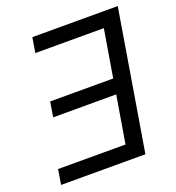

<svg xmlns="http://www.w3.org/2000/svg" viewBox="-132 -833 862 939"><g transform="rotate(-20 299.0 -363.5)"><path d="M585.6 -727.3H141L128.2 -649.1H484.7L443.5 -402H115.4L102.6 -323.9H430.8L389.6 -78.1H38.7L25.9 0H464.8Z"/></g></svg>

Font: Margiela Sans
Style: Italic
Weight: 400
Italic angle: -9.39999°
Designer: Stefan Endress, Andreas Faust
Version: Version 1.100;FEAKit 1.0